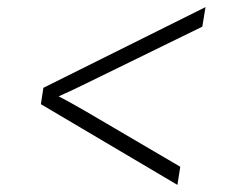

<svg xmlns="http://www.w3.org/2000/svg" viewBox="-20 -600 640 540"><path d="M479 -80 95 -307 102 -353 558 -580 549 -525 234 -371Q212 -360 186.5 -348Q161 -336 145 -329Q159 -322 180.5 -310Q202 -298 221 -287L487 -131Z"/></svg>

Font: JetBrains Mono NL Thin
Style: Italic
Weight: 100
Italic angle: -9°
Monospace: yes
Designer: Philipp Nurullin, Konstantin Bulenkov
Foundry: JetBrains
Version: Version 2.305; ttfautohint (v1.8.4.7-5d5b)